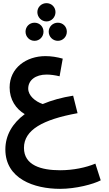

<svg xmlns="http://www.w3.org/2000/svg" viewBox="-20 -927 689 1218"><path d="M275 -791C307 -791 332 -818 332 -850C332 -882 307 -907 275 -907C243 -907 217 -882 217 -850C217 -818 243 -791 275 -791ZM199 -668C231 -668 256 -694 256 -726C256 -758 231 -783 199 -783C167 -783 142 -758 142 -726C142 -694 167 -668 199 -668ZM347 -668C379 -668 404 -694 404 -726C404 -758 379 -783 347 -783C315 -783 289 -758 289 -726C289 -694 315 -668 347 -668ZM361 271C461 271 571 242 619 217L585 111C525 136 445 153 361 153C242 153 132 122 132 11C132 -103 252 -169 472 -209L444 -320C373 -309 308 -291 251 -267C204 -283 159 -320 159 -365C159 -418 205 -454 276 -454C299 -454 330 -450 358 -443L378 -555C342 -565 306 -571 268 -571C148 -571 41 -497 41 -372C41 -295 81 -236 137 -203C59 -145 14 -69 14 21C14 207 196 271 361 271Z"/></svg>

Font: Noto Sans Arabic UI SmBd
Style: Regular
Weight: 600
Designer: Monotype Design Team, Nadine Chahine and Nizar Qandah
Foundry: Monotype Imaging Inc.
Version: Version 2.010